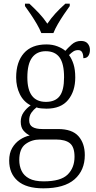

<svg xmlns="http://www.w3.org/2000/svg" viewBox="-20 -786 524 1046"><path d="M216 240Q123 240 76.5 199.5Q30 159 30 89Q30 48 46.5 20Q63 -8 88.5 -25Q114 -42 142 -48Q123 -57 108 -74.5Q93 -92 93 -123Q93 -152 109 -174.5Q125 -197 147 -212Q108 -232 88 -273Q68 -314 68 -364Q68 -448 110 -496Q152 -544 233 -544Q266 -544 293 -533.5Q320 -523 336 -509Q349 -524 370.5 -543.5Q392 -563 421 -563Q446 -563 458 -548.5Q470 -534 470 -514Q470 -495 461.5 -482Q453 -469 434 -469Q434 -489 427.5 -501Q421 -513 406 -513Q391 -513 380 -506Q369 -499 356 -486Q371 -466 380.5 -436.5Q390 -407 390 -364Q390 -289 351 -241.5Q312 -194 233 -194Q222 -194 204.5 -195.5Q187 -197 179 -201Q163 -189 151 -172Q139 -155 139 -130Q139 -105 157.5 -94Q176 -83 211 -83H296Q373 -83 407.5 -44Q442 -5 442 59Q442 142 386 191Q330 240 216 240ZM230 -231Q281 -231 305 -262.5Q329 -294 329 -365Q329 -439 304.5 -473Q280 -507 229 -507Q181 -507 155 -472.5Q129 -438 129 -364Q129 -231 230 -231ZM218 202Q311 202 348.5 165Q386 128 386 68Q386 15 361 -5.5Q336 -26 284 -26H198Q153 -26 119 -1Q85 24 85 86Q85 118 97.5 144.5Q110 171 139 186.5Q168 202 218 202ZM205 -606Q196 -629 180.5 -655.5Q165 -682 147.5 -708Q130 -734 116 -753V-766H140Q169 -739 193 -713.5Q217 -688 238 -657Q259 -688 282.5 -713.5Q306 -739 336 -766H360V-753Q346 -734 328.5 -708Q311 -682 295.5 -655.5Q280 -629 271 -606Z"/></svg>

Font: Noto Serif SemiCondensed Light
Style: Regular
Weight: 300
Width: 4
Designer: Monotype Design Team
Foundry: Monotype Imaging Inc.
Version: Version 2.013